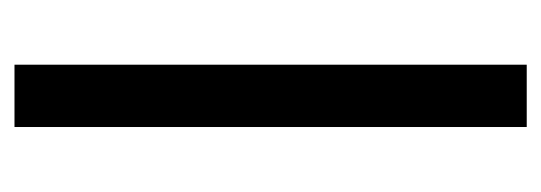

<svg xmlns="http://www.w3.org/2000/svg" viewBox="-261 -486 747 265"><g transform="rotate(90 112.5 -353.5)"><path d="M69.3 -707H155.3V0H69.3Z"/></g></svg>

Font: Wanted Sans Variable
Style: Regular
Weight: 400
Designer: Original Design by Kil Hyung-jin and Kang Hanbin, Wanted Lab, Inc; Hangeul from Source Han Sans by Jang Soo-young and Ka
Foundry: Wanted Lab, Inc.
Version: Version 1.003;Glyphs 3.2 (3227)